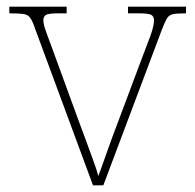

<svg xmlns="http://www.w3.org/2000/svg" viewBox="-20 -556 585 576"><path d="M86 -468Q78 -492 71 -502Q64 -512 50.5 -514Q37 -516 8 -516V-536H180V-516H156Q125 -516 117.5 -511Q110 -506 110 -495Q110 -482 120 -456Q130 -430 138 -407L214 -199Q225 -170 237 -137Q249 -104 259.5 -75.5Q270 -47 275 -28Q282 -46 297.5 -90.5Q313 -135 340 -206L400 -366Q420 -418 431 -448Q442 -478 442 -495Q442 -506 434.5 -511Q427 -516 396 -516H364V-536H538V-516H536Q511 -516 499 -513.5Q487 -511 481 -501Q475 -491 466 -468L290 0H259Z"/></svg>

Font: Noto Serif Lao Thin
Style: Regular
Weight: 250
Designer: Monotype Design Team
Foundry: Monotype Imaging Inc.
Version: Version 2.003